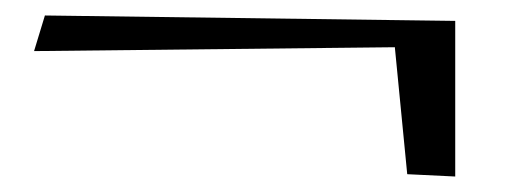

<svg xmlns="http://www.w3.org/2000/svg" viewBox="-20 -436 655 248"><path d="M568 -208 506 -211 490 -375 24 -370 38 -416 568 -409Z"/></svg>

Font: Xiangcui Kesong Xiangcui Kesong
Style: Regular
Weight: 400
Version: Version 1.501;March 28, 2024;FontCreator 14.0.0.2814 64-bit